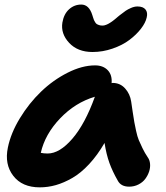

<svg xmlns="http://www.w3.org/2000/svg" viewBox="-20 -804 721 834"><path d="M381.8 -578.1Q317.4 -578.1 280.3 -617.9Q243.2 -657.7 251 -706.1Q257.3 -743.2 280 -763.7Q302.7 -784.2 333 -784.2Q366.7 -784.2 380.9 -738.8Q381.8 -735.8 384.3 -728Q386.7 -720.2 388.2 -716.8Q389.6 -713.4 393.1 -707.8Q396.5 -702.1 400.1 -699.7Q403.8 -697.3 410.2 -695.1Q416.5 -692.9 424.8 -692.9Q428.7 -692.9 432.6 -693.6Q436.5 -694.3 441.2 -696.3Q445.8 -698.2 449.5 -700Q453.1 -701.7 458.5 -705.3Q463.9 -709 466.6 -710.7Q469.2 -712.4 475.3 -717.3Q481.4 -722.2 483.4 -723.9Q485.4 -725.6 491.9 -731.2Q498.5 -736.8 500 -737.8Q517.6 -751.5 526.1 -757.3Q534.7 -763.2 549.1 -769.5Q563.5 -775.9 577.1 -775.9Q601.6 -775.9 612.1 -762.7Q622.6 -749.5 617.2 -728Q612.3 -705.1 592.3 -679.2Q572.3 -653.3 542.2 -630.6Q512.2 -607.9 469.2 -593Q426.3 -578.1 381.8 -578.1ZM152.8 9.8Q76.2 9.8 37.6 -40.3Q-1 -90.3 14.2 -163.1Q26.9 -225.6 66.4 -290.5Q106 -355.5 158.2 -405.8Q210.4 -456.1 273.4 -488Q336.4 -520 393.1 -520Q427.7 -520 447.8 -499.3Q467.8 -478.5 464.8 -442.9L469.2 -443.8Q502 -443.8 523.4 -419.9Q544.9 -396 549.8 -362.8Q551.3 -352.1 556.4 -317.9Q561.5 -283.7 563.5 -273.2Q565.4 -262.7 571 -236.3Q576.7 -210 582.8 -195.6Q588.9 -181.2 598.9 -160.4Q608.9 -139.6 622.1 -120.1Q630.4 -108.9 631.8 -92.3Q633.3 -75.7 627.7 -58.8Q622.1 -42 611.1 -27.1Q600.1 -12.2 581.5 -2.7Q563 6.8 541 6.8Q504.9 6.8 491.2 -20Q468.8 -59.1 455.3 -96.2Q441.9 -133.3 434.1 -183.1Q403.3 -129.9 367.2 -91.1Q331.1 -52.2 294.2 -31Q257.3 -9.8 222.7 0Q188 9.8 152.8 9.8ZM187 -137.2Q238.8 -137.2 294.2 -201.4Q349.6 -265.6 392.1 -383.8Q306.6 -358.4 241 -289.6Q175.3 -220.7 157.2 -140.1Q170.4 -137.2 187 -137.2Z"/></svg>

Font: Shantell Sans Normal
Style: Bold Italic
Weight: 700
Italic angle: -11.31°
Designer: Stephen Nixon, Anya Danilova, Shantell Martin
Foundry: Arrow Type
Version: Version 1.006;[559af2be0]